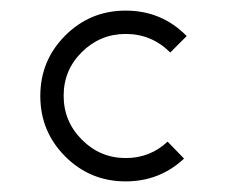

<svg xmlns="http://www.w3.org/2000/svg" viewBox="-20 -344 428 362"><path d="M217 -324Q285 -324 332 -276L301 -245Q266 -280 217 -280Q169 -280 134.5 -246Q100 -212 100 -163.5Q100 -115 134.5 -80.5Q169 -46 217 -46Q263 -46 296 -77L327 -45Q281 -2 217 -2Q150 -2 103 -49Q56 -96 56 -163Q56 -230 103 -277Q150 -324 217 -324Z"/></svg>

Font: HiLo-Deco
Style: Deco
Weight: 500
Version: Version 001.000